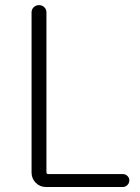

<svg xmlns="http://www.w3.org/2000/svg" viewBox="-20 -749 561 769"><path d="M164.1 0Q139.6 0 123 -17.1Q106.4 -34.2 106.4 -57.6V-699.2Q106.4 -711.9 115.2 -720.2Q124 -728.5 136.2 -728.5Q148.4 -728.5 157.2 -720.2Q166 -711.9 166 -699.2V-59.6Q166 -51.8 172.9 -51.8H471.7Q482.4 -51.8 490.2 -44.4Q498 -37.1 498 -26.4Q498 -15.6 490.2 -7.8Q482.4 0 471.7 0Z"/></svg>

Font: Gen Jyuu Gothic Light
Style: Regular
Weight: 200
Designer: [Source Han Sans]
Ryoko NISHIZUKA  (kana & ideographs); Paul D. Hunt (Latin, Greek & Cyrillic); Wenlong ZHANG  (bopomofo
Version: Version 1.002.20150607